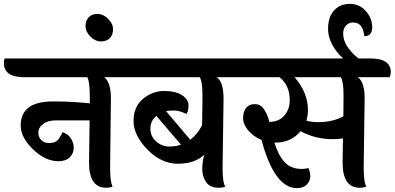

<svg xmlns="http://www.w3.org/2000/svg" viewBox="-81 -964 2039 992"><path d="M379 -125 382 -342H207Q166 -342 141.5 -323Q117 -304 117 -279.5Q117 -255 132.5 -240Q148 -225 172 -225Q215 -225 229 -257Q239 -270 241 -281Q268 -274 284 -251Q300 -228 300 -200Q300 -172 279.5 -151.5Q259 -131 221 -131Q153 -131 89.5 -192.5Q26 -254 26 -316Q26 -440 193 -440Q291 -440 383 -430V-462Q383 -544 370 -565H44Q-61 -565 -61 -639Q-61 -652 -57 -662H523Q627 -662 627 -591Q627 -578 622 -565H457Q492 -540 492 -456L488 -98Q488 -21 501 0Q487 6 467 6Q379 6 379 -125Z M503 -813Q503 -784 486.5 -767Q470 -750 440.5 -750Q411 -750 386 -775Q361 -800 361 -829Q361 -858 377.5 -875Q394 -892 423 -892Q452 -892 477.5 -867Q503 -842 503 -813Z M727 -365Q696 -340 696 -299.5Q696 -259 726 -233Q756 -207 793 -207Q830 -207 854 -217ZM1074 -456 1069 -98Q1069 -20 1083 0Q1070 6 1048 6Q1004 6 984 -23Q964 -52 964 -91Q964 -130 975 -165Q925 -118 838.5 -118Q752 -118 680.5 -191.5Q609 -265 609 -339Q609 -413 658 -453.5Q707 -494 766 -494Q825 -494 859 -472.5Q893 -451 893 -420Q893 -389 882 -375Q846 -393 819 -393Q792 -393 777 -390L902 -242Q940 -271 963 -317Q965 -407 965 -475Q965 -543 951 -565H613Q508 -565 508 -639Q508 -654 513 -662H1104Q1208 -662 1208 -591Q1208 -578 1203 -565H1039Q1074 -540 1074 -456Z M1510 -395Q1510 -367 1502 -340Q1531 -333 1564 -333Q1638 -333 1693 -363Q1694 -395 1694 -469Q1694 -543 1680 -565H1441Q1510 -486 1510 -395ZM1803 -456 1798 -98Q1798 -22 1812 0Q1796 6 1777 6Q1689 6 1689 -125Q1689 -161 1691 -249Q1671 -245 1637 -245Q1548 -245 1472 -286Q1423 -227 1339 -227H1337Q1356 -164 1388.5 -127.5Q1421 -91 1480 -91Q1495 -91 1512 -96Q1522 -76 1522 -53Q1522 -30 1504.5 -11Q1487 8 1453 8Q1337 8 1270 -241Q1229 -258 1202 -289.5Q1175 -321 1175 -354Q1175 -387 1190.5 -406.5Q1206 -426 1235 -426Q1264 -426 1281.5 -402Q1299 -378 1311 -334Q1361 -335 1388.5 -367.5Q1416 -400 1416 -446Q1416 -524 1363 -565H1197Q1092 -565 1092 -639Q1092 -654 1097 -662H1833Q1938 -662 1938 -591Q1938 -580 1932 -565H1768Q1803 -540 1803 -456Z M1743 -848Q1722 -848 1707 -832.5Q1692 -817 1692 -790Q1692 -726 1772 -661Q1765 -641 1740 -641Q1703 -641 1658.5 -698Q1614 -755 1614 -815.5Q1614 -876 1645 -910Q1676 -944 1726.5 -944Q1777 -944 1809.5 -906.5Q1842 -869 1842 -823Q1842 -777 1801 -777Q1795 -848 1743 -848Z"/></svg>

Font: Laila SemiBold
Style: Regular
Weight: 600
Designer: Hitesh Malaviya
Foundry: Indian Type Foundry
Version: Version 1.302;PS 1.0;hotconv 1.0.78;makeotf.lib2.5.61930; tt